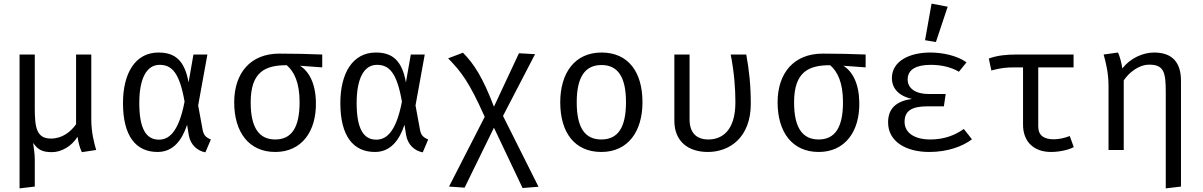

<svg xmlns="http://www.w3.org/2000/svg" viewBox="-20 -828 6640 1060"><path d="M484 -527H400V-142C370 -100 324 -63 261 -63C181 -63 172 -126 172 -231V-527H88V212L172 202V49C172 28 168 -3 163 -39C189 -2 213 12 267 12C320 12 377 -22 408 -73C411 -48 422 -6 432 12L511 0C499 -40 484 -99 484 -168Z M855 -538C725 -538 659 -421 659 -259C659 -77 730 11 850 11C939 11 986 -58 1013 -139L1022 -83C1031 -27 1072 6 1114 13L1144 -58C1114 -70 1104 -85 1099 -110L1074 -246L1125 -527H1048L1021 -373C999 -497 944 -538 855 -538ZM861 -470C928 -470 971 -428 999 -267C965 -89 907 -57 857 -57C786 -57 749 -119 749 -259C749 -396 790 -470 861 -470Z M1759 -527C1693 -530 1599 -532 1522 -532C1364 -532 1273 -426 1273 -263C1273 -97 1355 11 1500 11C1644 11 1728 -101 1724 -265C1722 -368 1686 -434 1636 -465L1759 -456ZM1500 -58C1410 -58 1364 -123 1364 -263C1364 -433 1446 -468 1563 -468C1604 -433 1634 -372 1634 -264C1634 -123 1589 -58 1500 -58Z M2055 -538C1925 -538 1859 -421 1859 -259C1859 -77 1930 11 2050 11C2139 11 2186 -58 2213 -139L2222 -83C2231 -27 2272 6 2314 13L2344 -58C2314 -70 2304 -85 2299 -110L2274 -246L2325 -527H2248L2221 -373C2199 -497 2144 -538 2055 -538ZM2061 -470C2128 -470 2171 -428 2199 -267C2165 -89 2107 -57 2057 -57C1986 -57 1949 -119 1949 -259C1949 -396 1990 -470 2061 -470Z M2757 -188 2934 -529 2845 -534 2707 -239C2646 -398 2599 -473 2536 -537L2454 -506C2527 -431 2570 -376 2656 -183L2459 202L2545 208L2707 -123L2865 210L2953 203Z M3301 -538C3153 -538 3073 -425 3073 -263C3073 -97 3152 11 3300 11C3447 11 3527 -102 3527 -264C3527 -430 3449 -538 3301 -538ZM3301 -469C3391 -469 3436 -403 3436 -264C3436 -123 3391 -58 3300 -58C3209 -58 3164 -123 3164 -263C3164 -403 3210 -469 3301 -469Z M4100 -527H4014C4034 -426 4040 -336 4040 -263C4040 -101 3961 -58 3891 -58C3826 -58 3787 -94 3787 -169V-527H3703V-161C3703 -46 3781 11 3888 11C4007 11 4125 -68 4125 -255C4125 -357 4116 -439 4100 -527Z M4759 -527C4693 -530 4599 -532 4522 -532C4364 -532 4273 -426 4273 -263C4273 -97 4355 11 4500 11C4644 11 4728 -101 4724 -265C4722 -368 4686 -434 4636 -465L4759 -456ZM4500 -58C4410 -58 4364 -123 4364 -263C4364 -433 4446 -468 4563 -468C4604 -433 4634 -372 4634 -264C4634 -123 4589 -58 4500 -58Z M5123 -808 5087 -606 5147 -596 5212 -791ZM5191 -241 5201 -309H5107C5035 -309 4991 -340 4991 -389C4991 -445 5039 -470 5119 -470C5173 -470 5228 -459 5274 -432L5316 -484C5262 -522 5182 -538 5116 -538C5000 -538 4904 -490 4904 -397C4904 -341 4941 -298 5015 -282C4931 -270 4883 -232 4883 -152C4883 -47 4981 11 5110 11C5212 11 5295 -20 5346 -59L5301 -116C5252 -81 5192 -58 5116 -58C5027 -58 4974 -96 4974 -155C4974 -215 5012 -241 5101 -241Z M5886 -77C5857 -66 5826 -59 5798 -59C5746 -59 5712 -78 5712 -130V-456H5907V-527H5595C5535 -527 5486 -522 5439 -505L5453 -439C5507 -453 5534 -456 5583 -456H5628V-140C5628 -44 5689 11 5783 11C5831 11 5884 -2 5908 -16Z M6352 -538C6290 -538 6220 -507 6176 -450C6173 -475 6162 -520 6152 -538L6073 -527C6085 -484 6100 -425 6100 -354V0H6184V-384C6211 -425 6265 -471 6325 -471C6406 -471 6416 -428 6416 -320V212L6500 202V-382C6500 -480 6455 -538 6352 -538Z"/></svg>

Font: FiraMono Nerd Font
Style: Regular
Weight: 400
Designer: Carrois Corporate & Edenspiekermann AG
Foundry: Carrois Corporate GbR & Edenspiekermann AG
Version: Version 003.206;Nerd Fonts 3.3.0